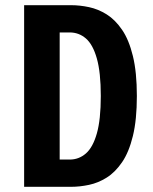

<svg xmlns="http://www.w3.org/2000/svg" viewBox="-20 -720 590 740"><path d="M73 0V-700H254Q287.5 -700 323 -692.5Q358.5 -685 391.2 -664.5Q424 -644 450.5 -605.2Q477 -566.5 492.2 -504Q507.5 -441.5 507.5 -350Q507.5 -258.5 492.2 -196Q477 -133.5 450.5 -94.8Q424 -56 391.2 -35.5Q358.5 -15 323 -7.5Q287.5 0 254 0ZM210 -105H248.5Q284 -105 311 -128.5Q338 -152 353.2 -205.5Q368.5 -259 368.5 -350Q368.5 -441 353.2 -494.8Q338 -548.5 311 -571.8Q284 -595 248.5 -595H210Z"/></svg>

Font: Trispace SemiCondensed SemiBold
Style: Regular
Weight: 600
Width: 4
Designer: Tyler Finck
Foundry: Etcetera Type Company
Version: Version 1.210; ttfautohint (v1.8.3)